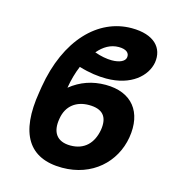

<svg xmlns="http://www.w3.org/2000/svg" viewBox="-113 -858 898 967"><g transform="rotate(15 336.5 -375.0)"><path d="M402.7 -450.3C334.2 -450.3 273.4 -429.7 219.8 -386.4C226.6 -427.6 237.6 -467.7 252.8 -503.9C307.9 -487.2 354.8 -481.5 395.6 -481.5C526.3 -481.5 600.1 -551.1 612.9 -622.9C625.4 -701 573.2 -759.9 455.6 -759.9C280.5 -759.9 135.3 -611.5 93 -356.5L88.4 -327.1C51.1 -104.4 123.6 9.9 297.6 9.9C454.2 9.9 563.2 -91.6 585.9 -225.1C608.7 -361.9 539.8 -450.3 402.7 -450.3ZM221.2 -225.1C232.6 -297.2 284.4 -330.3 347.3 -330.3C418.3 -330.3 449.2 -296.2 437.9 -225.1C425.1 -153.4 382.1 -109 309.3 -109C237.6 -109 208.5 -153.4 221.2 -225.1ZM309.3 -594.8C338.8 -630 375 -651.3 416.9 -651.3C457.4 -651.3 474.8 -634.2 470.5 -610.8C467 -590.2 438.6 -577.4 399.5 -577.4C373.2 -577.4 341.3 -583.1 309.3 -594.8Z"/></g></svg>

Font: Margiela Sans
Style: Bold Italic
Weight: 700
Italic angle: -9.39999°
Designer: Stefan Endress, Andreas Faust
Version: Version 1.100;FEAKit 1.0